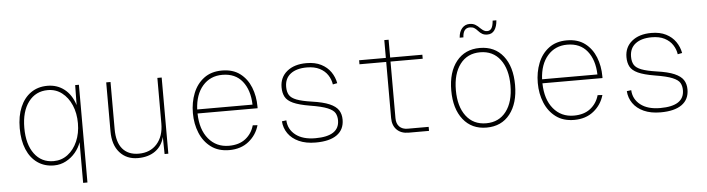

<svg xmlns="http://www.w3.org/2000/svg" viewBox="-51 -952 4901 1331"><g transform="rotate(-5 2400.0 -286.5)"><path d="M510 150H480V-133Q467 -95 439.5 -62Q412 -29 373.5 -8.5Q335 12 290 12Q224 12 175.5 -22Q127 -56 101 -118Q75 -180 75 -265Q75 -350 101.5 -412Q128 -474 176.5 -508Q225 -542 292 -542Q359 -542 409 -503Q459 -464 482 -391L484 -530H510ZM290 -18Q345 -18 388 -50.5Q431 -83 455.5 -139Q480 -195 480 -265Q480 -335 456 -391Q432 -447 389.5 -479.5Q347 -512 292 -512Q207 -512 157 -445.5Q107 -379 107 -265Q107 -151 156 -84.5Q205 -18 290 -18Z M874 12Q795 12 747.5 -41.5Q700 -95 700 -189V-530H730V-202Q730 -111 769.5 -64.5Q809 -18 882 -18Q962 -18 1009 -71Q1056 -124 1056 -213V-530H1086V0H1060L1058 -119Q1043 -57 995 -22.5Q947 12 874 12Z M1510 12Q1434 12 1383 -26Q1332 -64 1306 -127Q1280 -190 1280 -265Q1280 -340 1305 -403Q1330 -466 1380.5 -504Q1431 -542 1506 -542Q1582 -542 1631.5 -504.5Q1681 -467 1705.5 -405.5Q1730 -344 1730 -272V-260H1312Q1314 -148 1368 -83Q1422 -18 1510 -18Q1581 -18 1625.5 -53Q1670 -88 1686 -145L1719 -143Q1700 -76 1645.5 -32Q1591 12 1510 12ZM1312 -288H1697Q1694 -390 1645 -451Q1596 -512 1506 -512Q1422 -512 1369.5 -452Q1317 -392 1312 -288Z M2111 12Q2043 12 1994.5 -10Q1946 -32 1919.5 -70Q1893 -108 1890 -155L1921 -159Q1924 -96 1974 -57Q2024 -18 2111 -18Q2278 -18 2278 -128Q2278 -157 2266 -178.5Q2254 -200 2214.5 -216.5Q2175 -233 2094 -246Q2017 -259 1977 -277.5Q1937 -296 1922.5 -323.5Q1908 -351 1908 -390Q1908 -459 1958.5 -500.5Q2009 -542 2094 -542Q2154 -542 2196 -520.5Q2238 -499 2262.5 -463.5Q2287 -428 2295 -385L2264 -379Q2259 -414 2239 -444.5Q2219 -475 2183 -493.5Q2147 -512 2094 -512Q2022 -512 1981 -480.5Q1940 -449 1940 -390Q1940 -355 1953.5 -333Q1967 -311 2003.5 -297Q2040 -283 2108 -273Q2186 -262 2230 -243Q2274 -224 2292 -196.5Q2310 -169 2310 -130Q2310 -61 2259 -24.5Q2208 12 2111 12Z M2758 0Q2706 0 2676 -30Q2646 -60 2646 -112V-502H2460V-530H2646V-654H2676V-530H2900V-502H2676V-108Q2676 -70 2696.5 -49Q2717 -28 2754 -28H2900V0Z M3300 12Q3197 12 3137.5 -63Q3078 -138 3078 -265Q3078 -393 3137.5 -467.5Q3197 -542 3300 -542Q3404 -542 3463 -467.5Q3522 -393 3522 -265Q3522 -138 3463 -63Q3404 12 3300 12ZM3300 -18Q3389 -18 3439.5 -84.5Q3490 -151 3490 -265Q3490 -379 3439.5 -445.5Q3389 -512 3300 -512Q3211 -512 3160.5 -445.5Q3110 -379 3110 -265Q3110 -151 3160.5 -84.5Q3211 -18 3300 -18ZM3362 -630Q3341 -630 3326.5 -638Q3312 -646 3298 -662Q3286 -676 3274 -683Q3262 -690 3244 -690Q3197 -690 3194 -625H3168Q3171 -667 3192 -690.5Q3213 -714 3244 -714Q3268 -714 3284.5 -704Q3301 -694 3316 -678Q3330 -665 3340 -659.5Q3350 -654 3362 -654Q3382 -654 3392.5 -670Q3403 -686 3406 -723H3432Q3429 -680 3411.5 -655Q3394 -630 3362 -630Z M3910 12Q3834 12 3783 -26Q3732 -64 3706 -127Q3680 -190 3680 -265Q3680 -340 3705 -403Q3730 -466 3780.5 -504Q3831 -542 3906 -542Q3982 -542 4031.5 -504.5Q4081 -467 4105.5 -405.5Q4130 -344 4130 -272V-260H3712Q3714 -148 3768 -83Q3822 -18 3910 -18Q3981 -18 4025.5 -53Q4070 -88 4086 -145L4119 -143Q4100 -76 4045.5 -32Q3991 12 3910 12ZM3712 -288H4097Q4094 -390 4045 -451Q3996 -512 3906 -512Q3822 -512 3769.5 -452Q3717 -392 3712 -288Z M4511 12Q4443 12 4394.5 -10Q4346 -32 4319.5 -70Q4293 -108 4290 -155L4321 -159Q4324 -96 4374 -57Q4424 -18 4511 -18Q4678 -18 4678 -128Q4678 -157 4666 -178.5Q4654 -200 4614.5 -216.5Q4575 -233 4494 -246Q4417 -259 4377 -277.5Q4337 -296 4322.5 -323.5Q4308 -351 4308 -390Q4308 -459 4358.5 -500.5Q4409 -542 4494 -542Q4554 -542 4596 -520.5Q4638 -499 4662.5 -463.5Q4687 -428 4695 -385L4664 -379Q4659 -414 4639 -444.5Q4619 -475 4583 -493.5Q4547 -512 4494 -512Q4422 -512 4381 -480.5Q4340 -449 4340 -390Q4340 -355 4353.5 -333Q4367 -311 4403.5 -297Q4440 -283 4508 -273Q4586 -262 4630 -243Q4674 -224 4692 -196.5Q4710 -169 4710 -130Q4710 -61 4659 -24.5Q4608 12 4511 12Z"/></g></svg>

Font: Geist Mono Thin
Style: Regular
Weight: 100
Monospace: yes
Designer: Basement.studio, Andrés Briganti, Mateo Zaragoza
Foundry: Basement.studio, Vercel, Andrés Briganti, Guido Ferreyra, Mateo Zaragoza
Version: Version 1.500; ttfautohint (v1.8.4.7-5d5b)